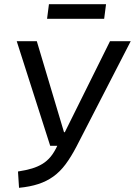

<svg xmlns="http://www.w3.org/2000/svg" viewBox="-20 -886 645 918"><path d="M346 -186Q320 -136 293.5 -100.5Q267 -65 235 -42Q203 -19 163 -6Q123 7 71 12L66 -66Q105 -72 133 -80.5Q161 -89 183 -102.5Q205 -116 222 -136.5Q239 -157 254 -189H220L60 -689H156L286 -254H290L506 -689H605ZM478 -796H205L214 -866H487Z"/></svg>

Font: Yekcdsyqcyvpieeyorgstswgcgt
Style: Regular
Weight: 400
Italic angle: -8°
Designer: Carrois Corporate & Edenspiekermann
Foundry: Carrois Corporate GbR & Edenspiekermann AG
Version: Version 2.001